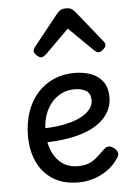

<svg xmlns="http://www.w3.org/2000/svg" viewBox="-58 -882 642 944"><g transform="rotate(-5 263.0 -410.0)"><path d="M293 19Q214 19 163 -15Q112 -49 87.5 -105Q63 -161 63 -228Q63 -295 81.5 -348.5Q100 -402 134 -440Q168 -478 214.5 -498.5Q261 -519 316 -519Q365 -519 401.5 -504.5Q438 -490 458.5 -460.5Q479 -431 479 -386Q479 -348 462.5 -317Q446 -286 416 -262.5Q386 -239 345 -223.5Q304 -208 253 -200Q202 -192 145 -191V-261Q178 -261 212.5 -265.5Q247 -270 279 -279Q311 -288 336 -302.5Q361 -317 375.5 -336Q390 -355 390 -379Q390 -411 368.5 -425Q347 -439 311 -439Q278 -439 249.5 -426Q221 -413 198.5 -387.5Q176 -362 163.5 -326Q151 -290 151 -244Q151 -189 168.5 -148Q186 -107 218 -84Q250 -61 295 -61Q325 -61 346 -68.5Q367 -76 385.5 -91.5Q404 -107 426 -129Q441 -144 453.5 -144Q466 -144 480 -133Q494 -122 497 -109.5Q500 -97 490 -84Q465 -46 431 -23.5Q397 -1 361.5 9Q326 19 293 19ZM162 -610Q152 -610 139.5 -622Q127 -634 127 -644Q127 -647 128 -650Q129 -653 133 -660L260 -819Q266 -826 275.5 -832.5Q285 -839 304 -839Q323 -839 332 -832.5Q341 -826 347 -819L475 -660Q480 -653 481 -650Q482 -647 482 -644Q482 -634 469 -622Q456 -610 447 -610Q440 -610 434 -613.5Q428 -617 422 -623L304 -739L187 -623Q180 -617 174 -613.5Q168 -610 162 -610Z"/></g></svg>

Font: Playwrite FR Trad
Style: Regular
Weight: 400
Designer: Veronika Burian, José Scaglione
Foundry: TypeTogether
Version: Version 1.000